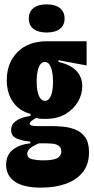

<svg xmlns="http://www.w3.org/2000/svg" viewBox="-20 -717 432 880"><path d="M169 143Q87 143 47.5 115Q8 87 8 39Q8 -6 38.5 -30.5Q69 -55 119 -60V-68Q83 -71 57 -82Q31 -93 31 -121Q31 -172 120 -186V-195Q69 -208 40 -249Q11 -290 11 -350Q11 -428 60 -478Q109 -528 196 -528H377V-417L248 -441V-433Q303 -421 330 -392.5Q357 -364 357 -322Q357 -285 337.5 -251Q318 -217 280.5 -194.5Q243 -172 188 -172Q180 -172 167.5 -172.5Q155 -173 147 -177Q116 -161 116 -150Q116 -139 152 -139H218Q239 -139 268 -136.5Q297 -134 324.5 -123.5Q352 -113 370 -88.5Q388 -64 388 -19Q388 36 359.5 72Q331 108 281.5 125.5Q232 143 169 143ZM186 -255Q204 -255 213.5 -278Q223 -301 223 -342Q223 -383 213.5 -408Q204 -433 185 -433Q167 -433 157.5 -408.5Q148 -384 148 -343Q148 -302 158 -278.5Q168 -255 186 -255ZM176 18Q225 18 243 7.5Q261 -3 261 -22Q261 -41 249 -49Q237 -57 221 -58.5Q205 -60 193 -60H158Q128 -47 116.5 -36Q105 -25 105 -12Q105 8 128.5 13Q152 18 176 18ZM194 -568Q155 -568 133.5 -584.5Q112 -601 112 -632Q112 -663 133.5 -680Q155 -697 194 -697Q233 -697 254.5 -680Q276 -663 276 -632Q276 -601 254.5 -584.5Q233 -568 194 -568Z"/></svg>

Font: Bricolage Grotesque 48pt Condensed Bricolage Grotesque 48pt Condensed Regular
Style: Bold
Weight: 700
Width: 3
Designer: Mathieu Triay
Foundry: Atelier Triay
Version: Version 1.000; ttfautohint (v1.8.4.7-5d5b);gftools[0.9.32]